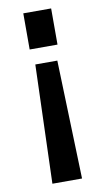

<svg xmlns="http://www.w3.org/2000/svg" viewBox="-87 -800 458 842"><g transform="rotate(-10 142.0 -379.0)"><path d="M80 -758H204V-597H80ZM93 -528H191L208 0H76Z"/></g></svg>

Font: Biryani SemiBold
Style: Regular
Weight: 600
Designer: Dan Reynolds and Mathieu Réguer
Foundry: Dan Reynolds and Mathieu Réguer
Version: Version 1.004; ttfautohint (v1.1) -l 5 -r 5 -G 72 -x 0 -D la